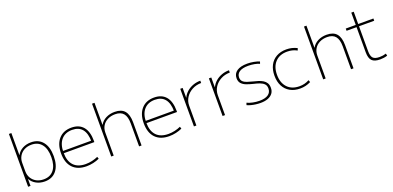

<svg xmlns="http://www.w3.org/2000/svg" viewBox="2 -1607 5104 2494"><g transform="rotate(-20 2554.0 -360.0)"><path d="M326 10Q261 10 209 -18Q157 -46 131 -94H129V0H96V-730H130V-426H132Q158 -475 209.5 -502.5Q261 -530 326 -530Q430 -530 487.5 -459Q545 -388 545 -260Q545 -133 487.5 -61.5Q430 10 326 10ZM322 -21Q412 -21 461.5 -83Q511 -145 511 -260Q511 -375 461.5 -437Q412 -499 322 -499Q265 -499 222 -476Q179 -453 154.5 -412Q130 -371 130 -318V-202Q130 -149 154.5 -108Q179 -67 222 -44Q265 -21 322 -21Z M903 10Q780 10 713 -60Q646 -130 646 -260Q646 -386 709.5 -458Q773 -530 884 -530Q991 -530 1047 -463Q1103 -396 1103 -268Q1103 -263 1103 -259.5Q1103 -256 1102 -251H664V-282H1081L1070 -269Q1070 -383 1023 -441Q976 -499 884 -499Q788 -499 734 -437Q680 -375 680 -262V-257Q680 -141 737 -81Q794 -21 902 -21Q947 -21 991 -31Q1035 -41 1072 -58L1082 -29Q1043 -11 996.5 -0.5Q950 10 903 10Z M1245 0V-730H1279V-426H1281Q1308 -475 1361.5 -502.5Q1415 -530 1483 -530Q1576 -530 1620 -478Q1664 -426 1664 -320V0H1630V-317Q1630 -410 1593 -454.5Q1556 -499 1479 -499Q1420 -499 1374.5 -476Q1329 -453 1304 -412Q1279 -371 1279 -318V0Z M2046 10Q1923 10 1856 -60Q1789 -130 1789 -260Q1789 -386 1852.5 -458Q1916 -530 2027 -530Q2134 -530 2190 -463Q2246 -396 2246 -268Q2246 -263 2246 -259.5Q2246 -256 2245 -251H1807V-282H2224L2213 -269Q2213 -383 2166 -441Q2119 -499 2027 -499Q1931 -499 1877 -437Q1823 -375 1823 -262V-257Q1823 -141 1880 -81Q1937 -21 2045 -21Q2090 -21 2134 -31Q2178 -41 2215 -58L2225 -29Q2186 -11 2139.5 -0.5Q2093 10 2046 10Z M2388 0V-520H2421V-386H2423Q2443 -429 2480 -461.5Q2517 -494 2566 -512Q2615 -530 2669 -530V-498Q2600 -498 2544 -468Q2488 -438 2455 -387.5Q2422 -337 2422 -275V0Z M2784 0V-520H2817V-386H2819Q2839 -429 2876 -461.5Q2913 -494 2962 -512Q3011 -530 3065 -530V-498Q2996 -498 2940 -468Q2884 -438 2851 -387.5Q2818 -337 2818 -275V0Z M3307 10Q3275 10 3241 5.5Q3207 1 3177 -7Q3147 -15 3124 -26L3134 -56Q3167 -40 3213 -30.5Q3259 -21 3305 -21Q3383 -21 3424.5 -50Q3466 -79 3466 -133Q3466 -173 3444 -195.5Q3422 -218 3385 -231.5Q3348 -245 3303 -255Q3258 -266 3216 -281Q3174 -296 3148 -323.5Q3122 -351 3122 -398Q3122 -461 3172.5 -495.5Q3223 -530 3316 -530Q3361 -530 3406 -521.5Q3451 -513 3483 -499L3473 -470Q3444 -484 3402.5 -491.5Q3361 -499 3318 -499Q3239 -499 3198 -472.5Q3157 -446 3156 -397Q3156 -361 3176.5 -340.5Q3197 -320 3232 -308.5Q3267 -297 3310 -286Q3345 -278 3379 -267Q3413 -256 3440 -239.5Q3467 -223 3483 -197Q3499 -171 3499 -132Q3500 -87 3477 -55.5Q3454 -24 3411 -7Q3368 10 3307 10Z M3856 10Q3776 10 3717.5 -23Q3659 -56 3627.5 -116.5Q3596 -177 3596 -260Q3596 -343 3627.5 -403.5Q3659 -464 3717.5 -497Q3776 -530 3856 -530Q3895 -530 3931 -521.5Q3967 -513 4003 -495L3992 -465Q3959 -483 3926 -491Q3893 -499 3857 -499Q3751 -499 3691 -435Q3631 -371 3631 -260Q3631 -149 3691 -85Q3751 -21 3857 -21Q3893 -21 3926 -29Q3959 -37 3992 -55L4003 -25Q3967 -7 3931 1.5Q3895 10 3856 10Z M4175 0V-730H4209V-426H4211Q4238 -475 4291.5 -502.5Q4345 -530 4413 -530Q4506 -530 4550 -478Q4594 -426 4594 -320V0H4560V-317Q4560 -410 4523 -454.5Q4486 -499 4409 -499Q4350 -499 4304.5 -476Q4259 -453 4234 -412Q4209 -371 4209 -318V0Z M4961 10Q4882 10 4848 -25Q4814 -60 4814 -142V-489H4676V-520H4814V-690H4848V-520H5058V-489H4848V-146Q4848 -77 4873.5 -49.5Q4899 -22 4964 -22Q4989 -22 5011 -25.5Q5033 -29 5054 -36L5061 -5Q5035 3 5010.5 6.5Q4986 10 4961 10Z"/></g></svg>

Font: M PLUS 1 ExtraLight
Style: Regular
Weight: 250
Version: Version 1.001